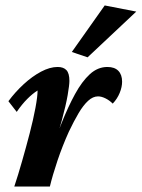

<svg xmlns="http://www.w3.org/2000/svg" viewBox="-20 -681 518 701"><path d="M337.9 -329.1Q319.3 -329.1 301.8 -313Q284.2 -296.9 267.1 -268.1Q250 -239.3 231.4 -200.2Q208 -148.4 189.9 -94.7Q171.9 -41 162.1 0H32.2Q45.9 -41 60.5 -92.3Q75.2 -143.6 88.4 -194.3Q101.6 -245.1 109.4 -287.1Q117.2 -329.1 117.2 -350.6Q98.6 -338.9 79.6 -319.8Q60.5 -300.8 41 -272.5L10.7 -311.5Q35.2 -344.7 66.4 -373.5Q97.7 -402.3 129.9 -419.4Q162.1 -436.5 190.4 -436.5Q211.9 -436.5 222.7 -424.8Q233.4 -413.1 233.4 -385.7Q233.4 -371.1 227.1 -334Q220.7 -296.9 205.1 -239.3Q189.5 -181.6 160.2 -104.5H156.2Q180.7 -170.9 204.6 -231Q228.5 -291 253.9 -337.4Q279.3 -383.8 308.1 -410.2Q336.9 -436.5 372.1 -436.5Q398.4 -436.5 412.1 -422.4Q425.8 -408.2 425.8 -382.8Q425.8 -363.3 417 -341.8Q408.2 -320.3 391.6 -302.7Q379.9 -314.5 365.2 -321.8Q350.6 -329.1 337.9 -329.1ZM299.8 -471.7 242.2 -491.2 362.3 -661.1 477.5 -638.7Z"/></svg>

Font: Crimson Pro ExtraLight
Style: Bold Italic
Weight: 700
Italic angle: -12°
Version: Version 1.002